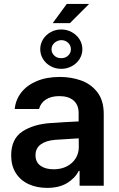

<svg xmlns="http://www.w3.org/2000/svg" viewBox="-20 -917 590 948"><path d="M232.4 -309.6Q316.9 -315.4 368.2 -317.4V-359.4Q368.2 -398.9 343.3 -420.7Q318.4 -442.4 272.5 -442.4Q231.9 -442.4 206.1 -425.3Q180.2 -408.2 172.9 -378.9H52.7Q57.1 -424.3 85 -460.2Q112.8 -496.1 161.6 -516.6Q210.4 -537.1 275.4 -537.1Q331.1 -537.1 380.1 -519.8Q429.2 -502.4 460.7 -461.7Q492.2 -420.9 492.2 -354.5V0H373V-73.2H369.1Q349.6 -36.1 310.5 -12.7Q271.5 10.7 212.9 10.7Q161.6 10.7 121.3 -7.8Q81.1 -26.4 58.1 -62.5Q35.2 -98.6 35.2 -149.4Q35.2 -231.4 90.6 -267.8Q146 -304.2 232.4 -309.6ZM245.1 -81.1Q281.7 -81.1 310.1 -95.7Q338.4 -110.4 353.8 -135.5Q369.1 -160.6 369.1 -190.4L368.7 -233.9L252 -226.6Q206.1 -222.7 180.7 -203.6Q155.3 -184.6 155.3 -150.4Q155.3 -116.7 179.7 -98.9Q204.1 -81.1 245.1 -81.1ZM309.6 -897.5H419.9L325.2 -802.7H240.2ZM178.7 -673.8Q178.7 -700.7 192.6 -722.9Q206.5 -745.1 230.2 -758.3Q253.9 -771.5 282.2 -771.5Q310.5 -771.5 334.5 -758.3Q358.4 -745.1 372.6 -722.9Q386.7 -700.7 386.7 -673.8Q386.7 -647.5 372.6 -625.2Q358.4 -603 334.5 -590.1Q310.5 -577.1 282.2 -577.1Q253.9 -577.1 230.2 -590.1Q206.5 -603 192.6 -625.2Q178.7 -647.5 178.7 -673.8ZM330.1 -673.8Q330.1 -692.4 316.4 -705.6Q302.7 -718.8 282.2 -718.8Q262.2 -717.8 248.3 -704.8Q234.4 -691.9 234.4 -673.8Q234.4 -655.3 248.3 -642.3Q262.2 -629.4 282.2 -629.9Q302.2 -629.4 316.2 -642.3Q330.1 -655.3 330.1 -673.8Z"/></svg>

Font: Pretendard Std SemiBold
Style: Regular
Weight: 600
Designer: Base glyphs from Inter by Rasmus Andersson; Hangeul glyphs from Noto Sans CJK(Source Han Sans) by Jang Soo-young and Kan
Foundry: Kil Hyung-jin
Version: Version 1.309